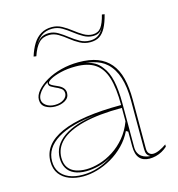

<svg xmlns="http://www.w3.org/2000/svg" viewBox="-107 -803 846 912"><g transform="rotate(-15 315.5 -347.0)"><path d="M308 -515Q363 -515 401 -500.5Q439 -486 464 -456.5Q489 -427 500.5 -382Q512 -337 512 -275V-36Q512 -19 520 -11Q528 -3 540 -3Q554 -3 571.5 -11Q589 -19 606 -31V-20Q594 -9 579.5 -1Q565 7 549 11Q533 15 518 15Q486 15 469 -4Q452 -23 452 -63Q452 -90 452 -102.5Q452 -115 452 -121.5Q452 -128 452 -135L442 -141Q424 -104 395.5 -75Q367 -46 332.5 -26Q298 -6 261.5 4.5Q225 15 191 15Q154 15 124 3.5Q94 -8 76 -32Q58 -56 58 -93Q58 -178 157 -222Q256 -266 452 -266Q452 -349 436.5 -400Q421 -451 385.5 -475Q350 -499 290 -499Q249 -499 216.5 -491Q184 -483 166 -473Q148 -463 148 -455Q148 -450 155.5 -445Q163 -440 184 -431Q219 -416 219 -389Q219 -365 198 -352.5Q177 -340 149 -340Q122 -340 101.5 -352.5Q81 -365 81 -391Q81 -413 99.5 -435Q118 -457 150 -475.5Q182 -494 223 -504.5Q264 -515 308 -515ZM452 -252Q338 -252 262.5 -233Q187 -214 150 -179.5Q113 -145 113 -97Q113 -67 126.5 -48.5Q140 -30 162.5 -22Q185 -14 214 -14Q245 -14 280 -24.5Q315 -35 348.5 -56.5Q382 -78 409 -110.5Q436 -143 452 -186ZM191 7Q230 7 268 -5.5Q306 -18 338 -40Q307 -22 274 -13.5Q241 -5 211 -5Q177 -5 153 -16Q129 -27 117 -48Q105 -69 105 -97Q105 -159 162 -199Q219 -239 323 -251Q200 -240 133 -199Q66 -158 66 -93Q66 -61 81 -39Q96 -17 124 -5Q152 7 191 7ZM341 -503Q366 -498 385 -487Q404 -476 418 -456Q440 -429 450 -383.5Q460 -338 460 -275V-56Q460 -40 466 -28Q472 -16 482 -9Q492 -2 504 1Q508 2 513.5 3Q519 4 524 4Q512 -2 507.5 -11Q503 -20 503 -37V-275Q503 -342 488 -388.5Q473 -435 443 -463Q429 -476 412.5 -484Q396 -492 378 -496.5Q360 -501 341 -503ZM149 -348Q176 -348 193 -360Q210 -372 210 -389Q210 -405 197.5 -413.5Q185 -422 170 -428Q162 -432 153 -437Q144 -442 143 -449Q140 -455 144 -462Q127 -452 115 -440Q103 -428 96 -415.5Q89 -403 89 -391Q89 -373 106 -360.5Q123 -348 149 -348ZM389 -592Q362 -592 338.5 -604.5Q315 -617 294 -634Q273 -651 252 -663.5Q231 -676 208 -676Q176 -676 156.5 -656Q137 -636 123 -594L110 -596Q121 -631 136.5 -656Q152 -681 175 -695Q198 -709 229 -709Q255 -709 278 -696.5Q301 -684 322.5 -667Q344 -650 365.5 -637.5Q387 -625 409 -625Q436 -625 450.5 -644.5Q465 -664 475 -705L488 -703Q478 -664 465 -639.5Q452 -615 434 -603.5Q416 -592 389 -592ZM389 -600Q407 -600 420.5 -606Q434 -612 445 -625Q456 -638 463 -660Q456 -637 443 -627Q430 -617 409 -617Q385 -617 363 -629.5Q341 -642 320 -658.5Q299 -675 277 -688Q255 -701 229 -701Q196 -701 174 -684Q152 -667 137 -635Q149 -660 165.5 -672.5Q182 -685 208 -685Q232 -685 253.5 -672Q275 -659 296 -642.5Q317 -626 340 -613Q363 -600 389 -600Z"/></g></svg>

Font: Kalnia Glaze Thin Light
Style: Regular
Weight: 300
Version: Version 1.110